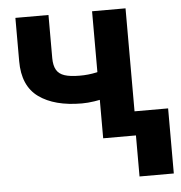

<svg xmlns="http://www.w3.org/2000/svg" viewBox="-52 -596 777 822"><g transform="rotate(-5 336.5 -184.5)"><path d="M517.6 -545.9V0H373.8V-545.9ZM447.3 -305.7V-186.5Q430.1 -178.9 404.1 -172Q378.1 -165.1 349.9 -160.9Q321.6 -156.6 296.5 -156.6Q178.8 -156.6 111.5 -205.2Q44.1 -253.8 44.3 -360.4V-546.3H186.5V-360.4Q186.7 -328.8 197.5 -310.2Q208.2 -291.6 232.3 -283.7Q256.4 -275.8 296.5 -275.8Q333.6 -275.5 369.6 -283.3Q405.7 -291.2 447.3 -305.7ZM661.9 -103.3V176.4H514.6V-103.3Z"/></g></svg>

Font: Inter Tight
Style: Regular
Weight: 400
Designer: Rasmus Andersson
Foundry: rsms
Version: Version 3.002